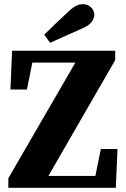

<svg xmlns="http://www.w3.org/2000/svg" viewBox="-20 -900 603 920"><path d="M20 0V-46L341 -600H135L109 -471H30L38 -657H532V-612L212 -57H437L463 -186H543L535 0ZM192 -734Q220 -762 248 -788.5Q276 -815 303 -840Q327 -863 343.5 -871.5Q360 -880 377 -880Q401 -880 416.5 -864.5Q432 -849 432 -829Q432 -815 421 -797.5Q410 -780 375 -764Q336 -747 297 -729.5Q258 -712 220 -695Z"/></svg>

Font: Source Serif 4
Style: Bold
Weight: 700
Designer: Frank Grießhammer
Foundry: Adobe
Version: Version 4.005;hotconv 1.1.0;makeotfexe 2.6.0